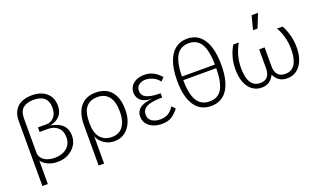

<svg xmlns="http://www.w3.org/2000/svg" viewBox="-89 -1252 3302 1985"><g transform="rotate(-20 1562.5 -260.0)"><path d="M104 -516Q104 -582 130 -627.5Q156 -673 204.5 -696Q253 -719 320 -719Q422 -719 480.5 -667Q539 -615 539 -527Q539 -459 502.5 -417Q466 -375 395 -361Q483 -345 526.5 -301.5Q570 -258 570 -188Q570 -125 538.5 -78.5Q507 -32 455 -6Q403 20 340 20Q296 20 258 7.5Q220 -5 192.5 -27.5Q165 -50 152 -80L164 -139Q167 -106 187.5 -81.5Q208 -57 243.5 -43.5Q279 -30 325 -30Q377 -30 418.5 -47.5Q460 -65 485 -100.5Q510 -136 510 -189Q510 -259 468.5 -297Q427 -335 362 -335H268V-385H363Q411 -385 445 -422.5Q479 -460 479 -528Q479 -597 439 -633Q399 -669 320 -669Q247 -669 205.5 -634.5Q164 -600 164 -520V200H104Z M723 -251 783 -274V200H723ZM723 -247Q723 -329 747.5 -390Q772 -451 822.5 -485.5Q873 -520 950 -520Q1024 -520 1075 -489Q1126 -458 1153 -397Q1180 -336 1180 -247Q1180 -169 1153 -108.5Q1126 -48 1078.5 -14Q1031 20 967 20Q924 20 887.5 4.5Q851 -11 824 -38Q797 -65 783.5 -99.5Q770 -134 773 -173Q766 -183 755 -200.5Q744 -218 733 -250ZM954 -30Q1036 -30 1078 -88.5Q1120 -147 1120 -246Q1120 -359 1076.5 -414.5Q1033 -470 953 -470Q869 -470 826 -417.5Q783 -365 783 -246Q783 -136 829 -83Q875 -30 954 -30Z M1674 -82Q1637 -33 1595.5 -6.5Q1554 20 1487 20Q1431 20 1388.5 1Q1346 -18 1322.5 -51Q1299 -84 1299 -126Q1299 -166 1319 -194.5Q1339 -223 1380.5 -239.5Q1422 -256 1484 -260Q1422 -261 1385.5 -278.5Q1349 -296 1333.5 -325Q1318 -354 1318 -388Q1318 -422 1337 -452Q1356 -482 1393.5 -501Q1431 -520 1485 -520Q1541 -520 1584.5 -497Q1628 -474 1666 -430L1630 -394Q1602 -431 1561.5 -450Q1521 -469 1480 -469Q1437 -469 1407.5 -446.5Q1378 -424 1378 -382Q1378 -331 1426 -307Q1474 -283 1581 -283V-236Q1502 -236 1453 -224.5Q1404 -213 1381.5 -189Q1359 -165 1359 -128Q1359 -80 1394.5 -55Q1430 -30 1488 -30Q1537 -30 1572.5 -50Q1608 -70 1638 -118Z M2029 20Q1910 20 1847.5 -74.5Q1785 -169 1785 -346Q1785 -466 1813.5 -549.5Q1842 -633 1896.5 -676.5Q1951 -720 2029 -720Q2107 -720 2161 -676.5Q2215 -633 2243 -549.5Q2271 -466 2271 -345Q2271 -168 2209.5 -74Q2148 20 2029 20ZM2030 -30Q2125 -30 2167.5 -105.5Q2210 -181 2210 -346Q2210 -515 2167 -592.5Q2124 -670 2029 -670Q1932 -670 1889 -590.5Q1846 -511 1846 -349Q1846 -183 1890.5 -106.5Q1935 -30 2030 -30ZM1842 -330V-370H2214V-330Z M2753 -361V-153Q2753 -93 2780.5 -61.5Q2808 -30 2862 -30Q2906 -30 2934 -49.5Q2962 -69 2977.5 -101Q2993 -133 2999 -171.5Q3005 -210 3005 -248Q3005 -318 2988.5 -381Q2972 -444 2940 -500H3001Q3031 -447 3048 -383Q3065 -319 3065 -250Q3065 -167 3040.5 -106.5Q3016 -46 2971.5 -13Q2927 20 2865 20Q2816 20 2781 -2.5Q2746 -25 2724 -71Q2701 -25 2667 -2.5Q2633 20 2585 20Q2526 20 2482 -13Q2438 -46 2414.5 -107Q2391 -168 2391 -251Q2391 -319 2408 -380.5Q2425 -442 2459 -500H2519Q2481 -429 2466 -368.5Q2451 -308 2451 -244Q2451 -183 2463.5 -134.5Q2476 -86 2506 -58Q2536 -30 2587 -30Q2640 -30 2666.5 -61.5Q2693 -93 2693 -153V-361ZM2741 -720H2811L2751 -569H2701Z"/></g></svg>

Font: Moderustic Light
Style: Regular
Weight: 300
Designer: Tural Alisoy
Foundry: TAFT Foundry
Version: Version 2.120